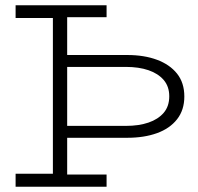

<svg xmlns="http://www.w3.org/2000/svg" viewBox="-20 -706 750 726"><path d="M207 -185V-230H456Q505 -230 541.5 -242.5Q578 -255 599 -279.5Q620 -304 620 -342Q620 -379 599 -403.5Q578 -428 541.5 -440.5Q505 -453 456 -453H207V-498H461Q525 -498 573.5 -480Q622 -462 649.5 -427.5Q677 -393 677 -341Q677 -290 649.5 -255Q622 -220 573.5 -202.5Q525 -185 461 -185ZM39 0V-49H212L221 -46H383V0ZM180 -28V-661H234V-28ZM39 -638V-686H383V-641H220L208 -638Z"/></svg>

Font: BioRhyme Light
Style: Regular
Weight: 300
Designer: Aoife Mooney
Foundry: Aoife Mooney Type
Version: Version 1.600;gftools[0.9.33]